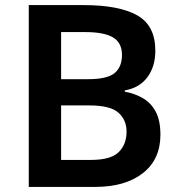

<svg xmlns="http://www.w3.org/2000/svg" viewBox="-20 -734 704 754"><path d="M308 -714Q447 -714 518.5 -674Q590 -634 590 -535Q590 -473 559 -431Q528 -389 470 -379V-374Q509 -367 541 -348.5Q573 -330 591.5 -295.5Q610 -261 610 -205Q610 -108 541 -54Q472 0 354 0H93V-714ZM325 -423Q401 -423 430 -447Q459 -471 459 -518Q459 -566 424 -587Q389 -608 315 -608H220V-423ZM220 -320V-106H337Q415 -106 446 -136.5Q477 -167 477 -217Q477 -263 445 -291.5Q413 -320 331 -320Z"/></svg>

Font: Noto Sans Medefaidrin SemiBold
Style: Regular
Weight: 600
Designer: Dalton Maag Ltd
Foundry: Dalton Maag Ltd
Version: Version 1.002; ttfautohint (v1.8.4.7-5d5b)